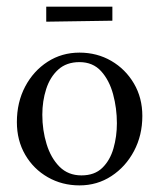

<svg xmlns="http://www.w3.org/2000/svg" viewBox="-20 -546 479 578"><path d="M219.3 12.1Q166.9 12.1 123.9 -12.5Q81 -37 55.9 -80.1Q30.8 -123.2 30.8 -178.6Q30.8 -238 55.7 -285.3Q80.7 -332.6 123.4 -360.1Q166.1 -387.6 219.3 -387.6Q272.1 -387.6 315 -362.7Q357.9 -337.7 383.2 -294.6Q408.5 -251.6 408.5 -196.9Q408.5 -138.6 383.4 -91.3Q358.3 -44 315.5 -16Q272.8 12.1 219.3 12.1ZM225.2 -18Q264.8 -18 288 -40.7Q311.3 -63.4 321.6 -99.4Q331.9 -135.3 331.9 -174.9Q331.9 -220 320.5 -262.2Q309.1 -304.4 284.4 -331.7Q259.6 -359 219.3 -359Q180.1 -359 155.3 -336.5Q130.5 -313.9 119 -277.8Q107.4 -241.7 107.4 -200.6Q107.4 -154 120.3 -112.2Q133.1 -70.4 159.1 -44.2Q185.2 -18 225.2 -18ZM119.2 -480.7V-525.9H318.3V-483.7Z"/></svg>

Font: Parastoo
Style: Regular
Weight: 400
Foundry: Saber Rastikerdar (saber.rastikerdar@gmail.com)
Version: Version 3.000